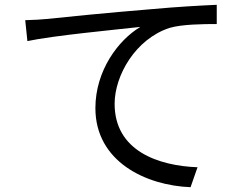

<svg xmlns="http://www.w3.org/2000/svg" viewBox="-20 -748 1040 799"><path d="M85 -664 94 -577C202 -600 457 -624 564 -636C472 -581 377 -454 377 -298C377 -75 588 24 773 31L802 -52C639 -58 457 -120 457 -316C457 -434 544 -586 686 -632C737 -647 825 -648 882 -648V-728C815 -725 721 -720 612 -710C428 -695 239 -676 174 -669C155 -667 123 -665 85 -664Z"/></svg>

Font: Noto Sans Mono CJK SC
Style: Regular
Weight: 400
Designer: Ryoko NISHIZUKA 西塚涼子 (kana, bopomofo & ideographs); Paul D. Hunt (Latin, Greek & Cyrillic); Sandoll Communications 산돌커뮤니
Foundry: Adobe
Version: Version 2.004;hotconv 1.0.118;makeotfexe 2.5.65603